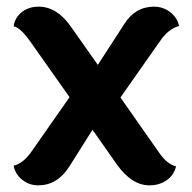

<svg xmlns="http://www.w3.org/2000/svg" viewBox="-20 -547 576 577"><path d="M429 10Q376 10 331 -53L258 -157L188 -46Q152 10 95 10Q68 10 47 -6.5Q26 -23 21 -49Q50 -56 75 -92L189 -255L69 -425Q41 -464 21 -468Q25 -495 46 -511Q67 -527 96 -527Q151 -527 193 -467L274 -352L353 -474Q386 -527 443 -527Q470 -527 491.5 -510.5Q513 -494 518 -469Q486 -460 462 -425L342 -254L459 -87Q482 -54 509 -47Q503 -21 481 -5.5Q459 10 429 10Z"/></svg>

Font: Laila SemiBold
Style: Regular
Weight: 600
Designer: Hitesh Malaviya
Foundry: Indian Type Foundry
Version: Version 1.302;PS 1.0;hotconv 1.0.78;makeotf.lib2.5.61930; tt